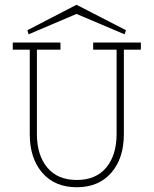

<svg xmlns="http://www.w3.org/2000/svg" viewBox="-20 -767 640 800"><path d="M94.2 -641.1 99.1 -624 298.8 -709 499 -624 504.9 -641.1 298.8 -747.1ZM33.2 -589.8H231.9V-560.1H133.8V-208Q133.8 -121.1 176.8 -69.1Q219.7 -17.1 299.8 -17.1Q379.9 -17.1 422.9 -69.1Q465.8 -121.1 465.8 -208V-560.1H368.2V-589.8H566.9V-560.1H496.1V-208Q496.1 -107.4 443.6 -47.1Q391.1 13.2 299.8 13.2Q208.5 13.2 156.2 -47.1Q104 -107.4 104 -208V-560.1H33.2Z"/></svg>

Font: Compagnon Light
Style: Regular
Weight: 400
Designer: Juliette Duhe, Lea Pradine
Foundry: Velvetyne Type Foundry
Version: Version 1.000;PS 001.000;hotconv 1.0.88;makeotf.lib2.5.64775